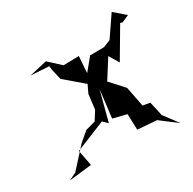

<svg xmlns="http://www.w3.org/2000/svg" viewBox="-143 -743 942 935"><g transform="rotate(-30 328.5 -275.5)"><path d="M401 -301 474 -416 507 -361 605 -527 616 -523 657 -541 596 -594 518 -480 478 -464 399 -463 303 -346 343 -391 350 -488 263 -486 198 -546 98 -523 200 -517 204 -491 217 -436 319 -349 298 -305 288 -222 257 -173 202 -158 150 -114 51 -5 10 15 136 1 119 -87 288 -156 313 -131 357 -299 338 -143 414 -124 417 -35 524 -27 616 43 556 -37 538 -117 498 -124 476 -236 408 -311Z"/></g></svg>

Font: Charger Distortion
Style: 2It
Weight: 400
Designer: Jasper
Foundry: Cannot Into Space Fonts
Version: Version 0.98